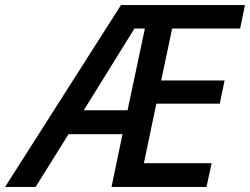

<svg xmlns="http://www.w3.org/2000/svg" viewBox="-79 -734 982 754"><path d="M-59 0H61L190 -207H402L359 0H732L752 -93H486L535 -327H784L803 -418H554L597 -622H864L883 -714H396ZM250 -301 449 -622H490L422 -301Z"/></svg>

Font: Noto Sans Medium
Style: Italic
Weight: 500
Italic angle: -12°
Designer: Monotype Design Team
Foundry: Monotype Imaging Inc.
Version: Version 2.013